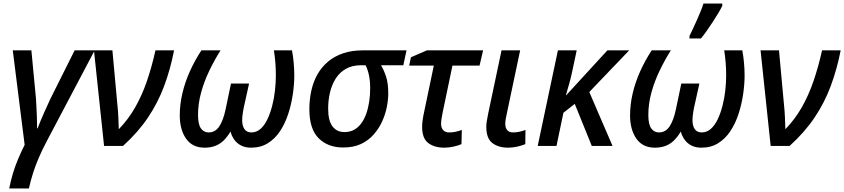

<svg xmlns="http://www.w3.org/2000/svg" viewBox="-20 -823 4762 1083"><path d="M32 240Q40 199 52 158Q64 117 81.5 75.5Q99 34 119 -6L52 -539H157L183 -266Q184 -247 185.5 -219Q187 -191 188 -164Q189 -137 189 -118Q189 -99 189 -99H192Q208 -141 228.5 -187Q249 -233 264 -265L401 -539H514L243 -25Q219 20 200 64Q181 108 167 151.5Q153 195 143 240Z M567 0 510 -539H614L642 -234Q646 -198 647.5 -162.5Q649 -127 650 -94Q704 -150 742.5 -217.5Q781 -285 808.5 -365Q836 -445 857 -539H962Q941 -432 906 -338Q871 -244 815 -160.5Q759 -77 674 0Z M1134 10Q1065 10 1029.5 -41Q994 -92 994 -172Q994 -233 1008.5 -295.5Q1023 -358 1050.5 -419.5Q1078 -481 1116 -539H1224Q1190 -485 1161 -425Q1132 -365 1114.5 -301.5Q1097 -238 1097 -175Q1097 -121 1113.5 -98.5Q1130 -76 1157 -76Q1194 -76 1216.5 -109.5Q1239 -143 1252 -204L1283 -352H1385L1354 -212Q1352 -200 1350 -188Q1348 -176 1347 -165Q1346 -154 1346 -146Q1346 -113 1359 -94.5Q1372 -76 1398 -76Q1427 -76 1449.5 -96Q1472 -116 1488 -149.5Q1504 -183 1515 -225Q1526 -267 1531 -312Q1536 -357 1536 -398Q1536 -437 1533 -472Q1530 -507 1525 -539H1627Q1633 -508 1636.5 -470.5Q1640 -433 1640 -398Q1640 -347 1631.5 -290Q1623 -233 1605.5 -179.5Q1588 -126 1559.5 -83Q1531 -40 1490.5 -15Q1450 10 1396 10Q1365 10 1341.5 -1.5Q1318 -13 1303 -33Q1288 -53 1280 -81Q1263 -52 1242.5 -31.5Q1222 -11 1195 -0.5Q1168 10 1134 10Z M1916 9Q1830 9 1777.5 -43Q1725 -95 1725 -207Q1725 -263 1736.5 -313.5Q1748 -364 1771.5 -405Q1795 -446 1831 -476Q1867 -506 1916 -522.5Q1965 -539 2026 -539H2273L2255 -455H2129Q2145 -429 2157.5 -391.5Q2170 -354 2170 -295Q2170 -261 2162 -220Q2154 -179 2136 -139Q2118 -99 2088.5 -65Q2059 -31 2016.5 -11Q1974 9 1916 9ZM1923 -78Q1954 -78 1977.5 -91Q2001 -104 2018 -127.5Q2035 -151 2046 -182Q2057 -213 2062.5 -249.5Q2068 -286 2068 -325Q2068 -367 2061 -399.5Q2054 -432 2042 -455H2017Q1967 -455 1931.5 -435Q1896 -415 1874 -380.5Q1852 -346 1841.5 -302Q1831 -258 1831 -210Q1831 -142 1855.5 -110Q1880 -78 1923 -78Z M2486 10Q2431 10 2396 -16Q2361 -42 2361 -108Q2361 -124 2364 -146Q2367 -168 2372 -190L2427 -453H2288L2298 -500L2388 -539H2705L2685 -453H2532L2477 -189Q2473 -170 2470.5 -153.5Q2468 -137 2468 -124Q2468 -103 2479.5 -89.5Q2491 -76 2514 -76Q2532 -76 2548.5 -79.5Q2565 -83 2585 -90L2583 -10Q2568 -3 2540.5 3.5Q2513 10 2486 10Z M2845 10Q2792 10 2757.5 -16Q2723 -42 2723 -108Q2723 -123 2726 -141Q2729 -159 2734 -184L2809 -539H2914L2838 -179Q2835 -165 2832.5 -151Q2830 -137 2830 -125Q2830 -103 2840.5 -89.5Q2851 -76 2874 -76Q2892 -76 2908 -79.5Q2924 -83 2944 -90L2943 -10Q2927 -3 2900 3.5Q2873 10 2845 10Z M3013 0 3127 -539H3233L3205 -408Q3198 -375 3188 -341.5Q3178 -308 3172 -286H3174L3406 -539H3529L3304 -304L3435 0H3318L3222 -237L3158 -187L3119 0Z M3674 10Q3605 10 3569.5 -41Q3534 -92 3534 -172Q3534 -233 3548.5 -295.5Q3563 -358 3590.5 -419.5Q3618 -481 3656 -539H3764Q3730 -485 3701 -425Q3672 -365 3654.5 -301.5Q3637 -238 3637 -175Q3637 -121 3653.5 -98.5Q3670 -76 3697 -76Q3734 -76 3756.5 -109.5Q3779 -143 3792 -204L3823 -352H3925L3894 -212Q3892 -200 3890 -188Q3888 -176 3887 -165Q3886 -154 3886 -146Q3886 -113 3899 -94.5Q3912 -76 3938 -76Q3967 -76 3989.5 -96Q4012 -116 4028 -149.5Q4044 -183 4055 -225Q4066 -267 4071 -312Q4076 -357 4076 -398Q4076 -437 4073 -472Q4070 -507 4065 -539H4167Q4173 -508 4176.5 -470.5Q4180 -433 4180 -398Q4180 -347 4171.5 -290Q4163 -233 4145.5 -179.5Q4128 -126 4099.5 -83Q4071 -40 4030.5 -15Q3990 10 3936 10Q3905 10 3881.5 -1.5Q3858 -13 3843 -33Q3828 -53 3820 -81Q3803 -52 3782.5 -31.5Q3762 -11 3735 -0.5Q3708 10 3674 10ZM3869 -620Q3878 -638 3889 -661.5Q3900 -685 3911 -710Q3922 -735 3932 -759Q3942 -783 3948 -803H4054V-790Q4046 -773 4032.5 -750.5Q4019 -728 4002.5 -702.5Q3986 -677 3968.5 -652Q3951 -627 3934 -606H3869Z M4327 0 4270 -539H4374L4402 -234Q4406 -198 4407.5 -162.5Q4409 -127 4410 -94Q4464 -150 4502.5 -217.5Q4541 -285 4568.5 -365Q4596 -445 4617 -539H4722Q4701 -432 4666 -338Q4631 -244 4575 -160.5Q4519 -77 4434 0Z"/></svg>

Font: Noto Sans Display Medium
Style: Italic
Weight: 500
Italic angle: -12°
Designer: Monotype Design Team
Foundry: Monotype Imaging Inc.
Version: Version 2.003